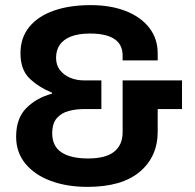

<svg xmlns="http://www.w3.org/2000/svg" viewBox="-20 -718 762 750"><path d="M322 12Q241 12 178 -11.5Q115 -35 79 -79Q43 -123 43 -184Q43 -256 83 -296Q123 -336 183 -352V-356Q130 -378 95 -412Q60 -446 60 -510Q60 -571 94.5 -613Q129 -655 190.5 -676.5Q252 -698 334 -698Q412 -698 471 -675Q530 -652 563 -609.5Q596 -567 596 -510V-482H459V-501Q459 -544 427 -565.5Q395 -587 332 -587Q287 -587 257.5 -575.5Q228 -564 213.5 -543Q199 -522 199 -492Q199 -464 214 -444.5Q229 -425 253.5 -414.5Q278 -404 307 -404H376V-292H310Q277 -292 248.5 -284.5Q220 -277 202 -256.5Q184 -236 184 -197Q184 -147 220 -123Q256 -99 324 -99Q393 -99 426 -125.5Q459 -152 459 -201V-404H691V-292H596V-204Q596 -106 526 -47Q456 12 322 12Z"/></svg>

Font: Archivo VF Beta
Style: Regular
Weight: 400
Designer: Hector Gatti
Foundry: Omnibus-Type
Version: Version 1.002